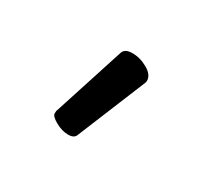

<svg xmlns="http://www.w3.org/2000/svg" viewBox="-57 -850 401 368"><g transform="rotate(30 143.0 -665.5)"><path d="M128 -752Q131 -764 148.5 -764Q166 -764 182.5 -754.5Q199 -745 199 -732Q199 -729 198 -727L136 -576Q133 -567 119.5 -567Q106 -567 91.5 -575Q77 -583 77 -589.5Q77 -596 78 -597Z"/></g></svg>

Font: LXGW WenKai Lite
Style: Regular
Weight: 400
Designer: LXGW / Fontworks Inc.
Foundry: LXGW / Fontworks Inc.
Version: Version 1.511; March 25, 2025